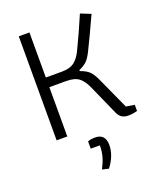

<svg xmlns="http://www.w3.org/2000/svg" viewBox="-156 -717 900 1065"><g transform="rotate(-20 294.5 -185.0)"><path d="M442 -32 364 -207Q345 -251 319.5 -271Q294 -291 244 -291H145V0H82V-614H145V-348H239Q288 -348 314 -368.5Q340 -389 358 -427Q402 -518 444 -617L504 -593Q446 -467 417 -409Q401 -375 384.5 -356.5Q368 -338 334 -323V-317Q369 -305 386.5 -288Q404 -271 420 -236L507 -45L557 -37V-1Q530 7 504 7Q481 7 466 -2.5Q451 -12 442 -32ZM263 238Q280 206 289 175.5Q298 145 298 108H244V65Q262 58 287 58Q348 58 348 124Q348 156 335.5 187.5Q323 219 301 247Z"/></g></svg>

Font: Athiti
Style: Regular
Weight: 400
Designer: CadsonDemak Team
Foundry: CadsonDemak
Version: Version 1.033